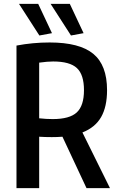

<svg xmlns="http://www.w3.org/2000/svg" viewBox="-20 -970 608 990"><path d="M302 -265Q289 -264 275 -263.5Q261 -263 247 -263Q235 -263 214 -263.5Q193 -264 182 -265V0H65V-735Q107 -743 149.5 -747Q192 -751 236 -751Q390 -751 461 -692.5Q532 -634 532 -505Q532 -420 501.5 -366.5Q471 -313 405 -287L547 0H426ZM252 -356Q339 -356 376 -390.5Q413 -425 413 -505Q413 -585 376.5 -619Q340 -653 254 -653Q241 -653 221.5 -651.5Q202 -650 182 -647V-360Q199 -358 218 -357Q237 -356 252 -356ZM183 -787 78 -950H177L248 -799ZM346 -787 241 -950H340L411 -799Z"/></svg>

Font: Encode Sans Compressed
Style: SemiBold
Weight: 600
Designer: Pablo Impallari, Andres Torresi
Foundry: Pablo Impallari, Andres Torresi
Version: Version 1.000; ttfautohint (v1.00) -l 8 -r 50 -G 200 -x 14 -